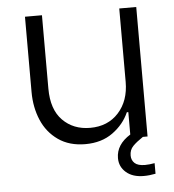

<svg xmlns="http://www.w3.org/2000/svg" viewBox="-50 -573 706 777"><g transform="rotate(-5 302.5 -184.0)"><path d="M149 -526V-228Q149 -143 192.5 -99Q236 -55 304 -55Q376 -55 419.5 -103Q463 -151 463 -228V-526H532V0H513Q486 18 471.5 33Q457 48 457 71Q457 90 470 102Q483 114 512 114Q529 114 551 110V153Q526 158 503 158Q458 158 431.5 135Q405 112 405 77Q405 22 463 -14V-105H457Q436 -57 390.5 -24Q345 9 279 9Q214 9 169 -22.5Q124 -54 102 -106Q80 -158 80 -220V-526Z"/></g></svg>

Font: Lopes Sans Light
Style: Regular
Weight: 300
Designer: Gabriel Lam, Diego Maldonado
Foundry: TypeRant, Foresti Design
Version: Version 4.000